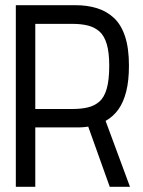

<svg xmlns="http://www.w3.org/2000/svg" viewBox="-20 -720 551 740"><path d="M271 -700H41V0H116V-229H271Q280 -229 288 -229Q296 -229 304 -230Q312 -231 320 -232L403 0H481L387 -254Q417 -271 436.5 -298.5Q456 -326 466.5 -367.5Q477 -409 477 -467Q477 -534 462 -579.5Q447 -625 419 -651Q391 -677 353.5 -688.5Q316 -700 271 -700ZM261 -300H116V-628H261Q293 -628 319 -621.5Q345 -615 363.5 -598.5Q382 -582 391.5 -550Q401 -518 401 -467Q401 -412 391.5 -378.5Q382 -345 363 -328.5Q344 -312 318.5 -306Q293 -300 261 -300Z"/></svg>

Font: Advent Pro Medium
Style: Regular
Weight: 500
Designer: VivaRado, Andreas Kalpakidis
Foundry: VivaRado, Andreas Kalpakidis
Version: Version 3.000